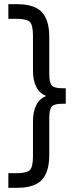

<svg xmlns="http://www.w3.org/2000/svg" viewBox="-20 -740 355 920"><path d="M20 160V90H57Q107 90 122.5 75.5Q138 61 138 9V-156Q138 -256 202 -280Q138 -304 138 -404V-569Q138 -621 122.5 -635.5Q107 -650 57 -650H20V-720H61Q145 -720 180.5 -682Q216 -644 216 -563V-388Q216 -343 228.5 -330Q241 -317 280 -317H295V-243H280Q241 -243 228.5 -230Q216 -217 216 -172V3Q216 84 180.5 122Q145 160 61 160Z"/></svg>

Font: TASA Orbiter Display
Style: Regular
Weight: 400
Designer: Weizhong Zhang
Version: Version 1.000;Glyphs 3.1.2 (3151)